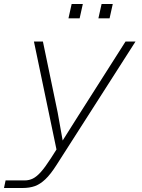

<svg xmlns="http://www.w3.org/2000/svg" viewBox="-41 -752 711 962"><path d="M273 -48 350 -170 588 -544H638L242 75Q212 122 186 146.5Q160 171 133.5 180.5Q107 190 71 190H-21L-13 152H82Q105 152 124 142.5Q143 133 164 109.5Q185 86 214 41L242 -3L129 -544H174L248 -188ZM468 -732H524L508 -660H452ZM318 -732H374L358 -660H302Z"/></svg>

Font: Azeret Mono Thin
Style: Italic
Weight: 100
Italic angle: -12°
Designer: Martin Vácha
Foundry: Displaay
Version: Version 1.000; Glyphs 3.0.3, build 3074